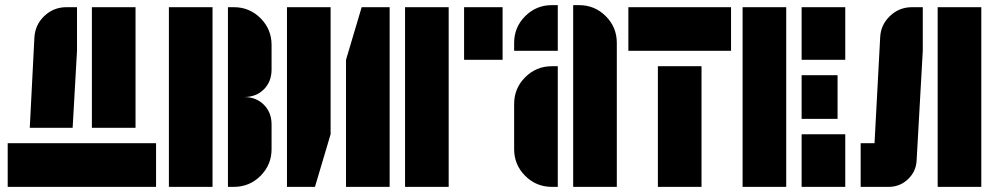

<svg xmlns="http://www.w3.org/2000/svg" viewBox="-20 -728 3873 748"><path d="M10 0V-170H588V0ZM508 -700V-230H338V-700ZM280 -530 263 -230H96L114 -582Q117 -632 153 -666Q189 -700 239 -700H280Z M891 -700Q952 -700 995 -657Q1038 -614 1038 -553V-457Q1038 -410 1008 -380Q978 -350 931 -350Q978 -350 1008 -320Q1038 -290 1038 -243V-147Q1038 -86 995 -43Q952 0 891 0H868V-700ZM638 0V-700H808V0Z M1098 0V-700H1268V-205L1207 0ZM1328 -495 1389 -700H1498V0H1328Z M1558 0V-700H1728V0ZM1938 -700V-495H1788V-700Z M1983 -561Q1983 -622 2026 -665Q2069 -708 2130 -708H2153V-530H1983ZM1983 -323Q1983 -384 2026 -427Q2069 -470 2130 -470H2153V0H2130Q2069 0 2026 -43Q1983 -86 1983 -147ZM2236 -708Q2297 -708 2340 -665Q2383 -622 2383 -561V0H2213V-708Z M2543 0V-470H2713V0ZM2428 -530V-700H2828V-530Z M2873 0V-700H3043V0ZM3103 -495V-700H3273V-495ZM3103 0V-205H3273V0ZM3243 -435V-265H3103V-435Z M3633 0V-700H3803V0ZM3409 -582Q3411 -631 3447 -665.5Q3483 -700 3533 -700H3575V-530L3551 -103Q3549 -60 3517.5 -30Q3486 0 3442 0H3333V-170H3387Z"/></svg>

Font: Promplate
Style: Bold
Weight: 400
Designer: Evgeny Tarasenko
Foundry: Evgeny Tarasenko
Version: Version 1.000